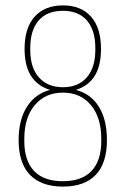

<svg xmlns="http://www.w3.org/2000/svg" viewBox="-20 -683 465 711"><path d="M213 8Q133 8 91 -35.5Q49 -79 49 -164Q49 -240 80 -288Q111 -336 165 -350Q118 -365 94.5 -402.5Q71 -440 71 -502Q71 -580 108.5 -621.5Q146 -663 213 -663Q280 -663 317 -621.5Q354 -580 354 -502Q354 -440 331 -402.5Q308 -365 261 -350Q316 -336 346 -288Q376 -240 376 -164Q376 -79 334.5 -35.5Q293 8 213 8ZM213 -12Q283 -12 319 -50Q355 -88 355 -161V-169Q355 -248 316.5 -294Q278 -340 213 -340Q148 -340 109 -294Q70 -248 70 -169V-161Q70 -88 106 -50Q142 -12 213 -12ZM213 -360Q270 -360 301.5 -396.5Q333 -433 333 -498V-505Q333 -571 302 -607Q271 -643 213 -643Q154 -643 123 -607Q92 -571 92 -505V-498Q92 -433 124 -396.5Q156 -360 213 -360Z"/></svg>

Font: Sofia Sans Condensed Thin
Style: Regular
Weight: 250
Version: Version 4.100